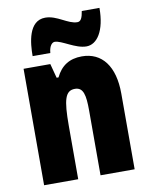

<svg xmlns="http://www.w3.org/2000/svg" viewBox="-86 -835 701 898"><g transform="rotate(-10 264.5 -386.0)"><path d="M102 -604H186C189 -640 204 -652 215 -652C248 -652 306 -605 358 -605C409 -605 449 -663 449 -772H365C360 -741 353 -724 336 -724C291 -724 247 -771 191 -771C111 -771 102 -666 102 -604ZM328 -563C269 -563 229 -537 204 -485H195L177 -553H50V0H212V-253C212 -378 224 -419 270 -419C310 -419 318 -381 318 -308V0H480V-360C480 -489 424 -563 328 -563Z"/></g></svg>

Font: Noto Sans Myanmar UI ExtraCondensed Black
Style: Regular
Weight: 900
Width: 2
Designer: Monotype Design Team
Foundry: Monotype Imaging Inc.
Version: Version 2.103